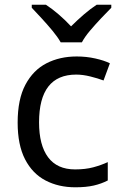

<svg xmlns="http://www.w3.org/2000/svg" viewBox="-20 -786 520 816"><path d="M300 10Q229 10 173.5 -19Q118 -48 86.5 -109Q55 -170 55 -265Q55 -364 88 -426Q121 -488 177.5 -517Q234 -546 306 -546Q347 -546 385 -537.5Q423 -529 447 -517L420 -444Q396 -453 364 -461Q332 -469 304 -469Q146 -469 146 -266Q146 -169 184.5 -117.5Q223 -66 299 -66Q343 -66 376.5 -75Q410 -84 438 -97V-19Q411 -5 378.5 2.5Q346 10 300 10ZM238 -606Q225 -629 203 -655.5Q181 -682 157 -708Q133 -734 115 -753V-766H175Q201 -749 229 -725Q257 -701 282 -674Q309 -701 337 -725Q365 -749 391 -766H453V-753Q434 -734 409.5 -708Q385 -682 362.5 -655.5Q340 -629 328 -606Z"/></svg>

Font: Noto Sans Khojki
Style: Regular
Weight: 400
Designer: Monotype Design Team
Foundry: Monotype Imaging Inc.
Version: Version 2.003; ttfautohint (v1.8.4.7-5d5b)